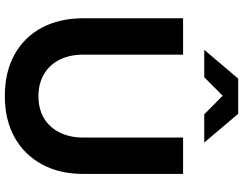

<svg xmlns="http://www.w3.org/2000/svg" viewBox="-122 -838 970 765"><g transform="rotate(90 362.5 -455.0)"><path d="M362 10.3Q267.3 10.3 197.6 -27.9Q128 -66.1 90.1 -136.6Q52.3 -207 52.3 -302.4V-700H197.2V-302.4Q197.2 -248.3 217.5 -207.8Q237.8 -167.4 275.4 -145.5Q313 -123.7 362.7 -123.7Q413.4 -123.7 450.2 -145.5Q487 -167.4 507.2 -207.8Q527.5 -248.3 527.5 -302.4V-700H672.5V-302.4Q672.5 -207.7 634.1 -137.3Q595.8 -66.9 526.2 -28.3Q456.7 10.3 362 10.3ZM435 -784.3 361 -857.8 287.3 -784.3H178L292.7 -919.6H432.8L547.5 -784.3Z"/></g></svg>

Font: Red Hat Display VF
Style: Regular
Weight: 300
Designer: Pentagram, MCKL
Foundry: Pentagram, MCKL
Version: Version 1.023